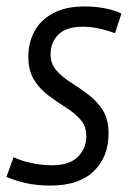

<svg xmlns="http://www.w3.org/2000/svg" viewBox="-36 -566 397 596"><path d="M-16 -17 6 -78Q29 -67 61.5 -60Q94 -53 125 -53Q180 -53 206 -79.5Q232 -106 232 -143Q232 -174 214 -194.5Q196 -215 169 -232Q142 -249 115 -269Q88 -289 70 -317.5Q52 -346 52 -391Q52 -433 70.5 -468Q89 -503 128 -524.5Q167 -546 227 -546Q260 -546 290.5 -540Q321 -534 341 -524L321 -463Q300 -471 273.5 -477Q247 -483 221 -483Q169 -483 145 -458.5Q121 -434 121 -398Q121 -368 139 -347.5Q157 -327 184 -310Q211 -293 238 -272.5Q265 -252 283 -224Q301 -196 301 -152Q301 -79 255 -34.5Q209 10 121 10Q79 10 45 2.5Q11 -5 -16 -17Z"/></svg>

Font: Georama SemiCondensed
Style: Italic
Weight: 400
Width: 4
Italic angle: -9°
Designer: Jean-Baptiste Levee
Foundry: Production Type
Version: Version 1.000